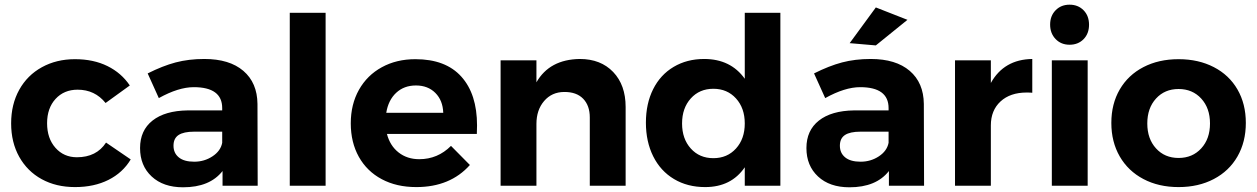

<svg xmlns="http://www.w3.org/2000/svg" viewBox="-20 -797 5394 824"><path d="M313 -412.1Q254.9 -412.1 218.5 -372.6Q182.1 -333 182.1 -268.1Q182.1 -203.1 218 -162.6Q253.9 -122.1 310.1 -122.1Q394 -122.1 435.1 -185.1L541 -112.8Q506.8 -55.7 445.3 -24.9Q383.8 5.9 302.2 5.9Q220.7 5.9 158.9 -28.1Q97.2 -62 62.5 -124Q27.8 -186 27.8 -267.6Q27.8 -349.1 62.5 -411.6Q97.2 -474.1 159.7 -508.5Q222.2 -543 301.8 -543Q381.3 -543 441.2 -513.4Q501 -483.9 537.1 -430.2L433.1 -355Q387.2 -412.1 313 -412.1Z M933.6 -231.9H813Q768.1 -231.9 746.3 -217.5Q724.6 -203.1 724.6 -171.6Q724.6 -140.1 747.3 -121.6Q770 -103 813.5 -103Q856.9 -103 891.8 -126Q926.8 -148.9 933.6 -184.1ZM933.6 -333Q933.6 -422.9 811.5 -422.9Q746.1 -422.9 661.6 -376L613.8 -481.9Q677.7 -514.2 733.9 -529.1Q790 -543.9 856.9 -543.9Q964.8 -543.9 1024.4 -492.9Q1084 -441.9 1085 -351.1L1085.9 0H935.1V-63Q880.4 6.8 765.6 6.8Q680.7 6.8 630.9 -39.6Q581.1 -85.9 581.1 -161.6Q581.1 -237.3 634.5 -279.5Q688 -321.8 785.6 -323.2H933.6Z M1223.6 -742.2H1377.4V0H1223.6Z M1637.7 -313H1882.3Q1880.4 -366.2 1848.4 -398.2Q1816.4 -430.2 1765.1 -430.2Q1713.9 -430.2 1680.2 -398.7Q1646.5 -367.2 1637.7 -313ZM1762.7 -543Q1892.6 -543 1960 -468Q2027.3 -393.1 2027.3 -258.8Q2027.3 -234.9 2026.4 -222.2H1640.6Q1653.8 -171.4 1690.7 -142.6Q1727.5 -113.8 1779.3 -113.8Q1858.4 -113.8 1915.5 -170.9L1996.6 -88.9Q1912.1 5.9 1766.6 5.9Q1681.6 5.9 1618.2 -28.1Q1554.7 -62 1520 -124Q1485.4 -186 1485.4 -267.6Q1485.4 -349.1 1520.5 -411.6Q1555.7 -474.1 1618.7 -508.5Q1681.6 -543 1762.7 -543Z M2665 -337.9V0H2511.2V-293Q2511.2 -343.8 2482.7 -373.3Q2454.1 -402.8 2401.1 -402.3Q2348.1 -401.9 2315.2 -363.5Q2282.2 -325.2 2282.2 -265.1V0H2128.4V-538.1H2282.2V-443.8Q2338.4 -542 2468.3 -543.9Q2558.1 -543.9 2611.6 -488Q2665 -432.1 2665 -337.9Z M3138.7 -159.7Q3176.3 -201.2 3176.3 -267.1Q3176.3 -333 3138.7 -374.5Q3101.1 -416 3041.5 -416Q2981.9 -416 2944.6 -374.5Q2907.2 -333 2907.2 -267.1Q2907.2 -201.2 2944.6 -159.7Q2981.9 -118.2 3041.5 -118.2Q3101.1 -118.2 3138.7 -159.7ZM3002 -543.9Q3115.7 -543.9 3176.3 -459V-742.2H3329.1V0H3176.3V-79.1Q3118.2 5.9 3006.3 5.9Q2930.2 5.9 2872.6 -28.6Q2814.9 -63 2783.4 -126Q2752 -189 2752 -270.5Q2752 -352.1 2783 -414.1Q2814 -476.1 2871.1 -510Q2928.2 -543.9 3002 -543.9Z M3793.5 -231.9H3672.9Q3627.9 -231.9 3606.2 -217.5Q3584.5 -203.1 3584.5 -171.6Q3584.5 -140.1 3607.2 -121.6Q3629.9 -103 3673.3 -103Q3716.8 -103 3751.7 -126Q3786.6 -148.9 3793.5 -184.1ZM3793.5 -333Q3793.5 -422.9 3671.4 -422.9Q3606 -422.9 3521.5 -376L3473.6 -481.9Q3537.6 -514.2 3593.8 -529.1Q3649.9 -543.9 3716.8 -543.9Q3824.7 -543.9 3884.3 -492.9Q3943.8 -441.9 3944.8 -351.1L3945.8 0H3794.9V-63Q3740.2 6.8 3625.5 6.8Q3540.5 6.8 3490.7 -39.6Q3440.9 -85.9 3440.9 -161.6Q3440.9 -237.3 3494.4 -279.5Q3547.9 -321.8 3645.5 -323.2H3793.5ZM3738.8 -765.1 3874.5 -711.9 3738.8 -602.1 3626.5 -611.8Z M4386.2 -399.9Q4315.4 -399.9 4273.9 -361.6Q4232.4 -323.2 4232.4 -258.8V0H4078.6V-538.1H4232.4V-440.9Q4288.6 -542 4410.2 -543.9V-398.9Q4402.3 -399.9 4386.2 -399.9Z M4494.1 -538.1H4647.9V0H4494.1ZM4630.4 -752.9Q4653.8 -729 4653.8 -690.9Q4653.8 -652.8 4630.4 -628.9Q4606.9 -605 4570.3 -605Q4533.7 -605 4510.3 -629.4Q4486.8 -653.8 4486.8 -691.4Q4486.8 -729 4510.3 -752.9Q4533.7 -776.9 4570.3 -776.9Q4606.9 -776.9 4630.4 -752.9Z M4941.2 -374Q4903.8 -333 4903.8 -267.1Q4903.8 -201.2 4941.2 -160.2Q4978.5 -119.1 5038.1 -119.1Q5097.7 -119.1 5135.3 -160.2Q5172.9 -201.2 5172.9 -267.1Q5172.9 -333 5135.3 -374Q5097.7 -415 5038.1 -415Q4978.5 -415 4941.2 -374ZM5290.8 -413.1Q5326.7 -351.1 5326.7 -269.5Q5326.7 -188 5290.8 -125.5Q5254.9 -63 5189.2 -28.6Q5123.5 5.9 5038.1 5.9Q4952.6 5.9 4887.2 -28.6Q4821.8 -63 4785.6 -125.5Q4749.5 -188 4749.5 -269.5Q4749.5 -351.1 4785.6 -413.1Q4821.8 -475.1 4887.2 -509Q4952.6 -543 5038.1 -543Q5123.5 -543 5189.2 -509Q5254.9 -475.1 5290.8 -413.1Z"/></svg>

Font: Montserrat-SemiBold
Style: Regular
Weight: 600
Designer: Julieta Ulanovsky
Foundry: Julieta Ulanovsky
Version: Version 6.001